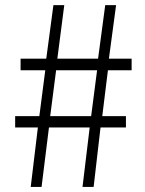

<svg xmlns="http://www.w3.org/2000/svg" viewBox="-20 -740 574 760"><path d="M101.6 0 129.9 -235.4H40V-280.3H135.7L159.2 -461.9H61.5V-507.8H163.1L191.4 -719.7H234.4L207 -507.8H368.2L396.5 -719.7H439.5L411.1 -507.8H501V-461.9H407.2L384.8 -280.3H478.5V-235.4H377.9L350.6 0H306.6L335 -235.4H173.8L144.5 0ZM178.7 -280.3H340.8L364.3 -461.9H202.1Z"/></svg>

Font: Taipei Sans TC Beta Light
Style: Regular
Weight: 300
Designer: JT Foundry
Foundry: JT Foundry
Version: Version 1.000